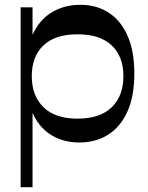

<svg xmlns="http://www.w3.org/2000/svg" viewBox="-20 -581 613 797"><path d="M309.5 10.5Q245.9 10.5 197.1 -17.8Q148.3 -46.1 120.5 -101.2Q92.8 -156.4 92.8 -236.7V-314.4Q92.8 -394.8 121.4 -449.6Q149.9 -504.4 199.8 -532.7Q249.6 -561 314.5 -561Q380.2 -561 430.5 -528.9Q480.8 -496.8 509.2 -433.3Q537.6 -369.9 537.6 -275.3Q537.6 -181.3 508.7 -117.5Q479.8 -53.7 428.3 -21.6Q376.9 10.5 309.5 10.5ZM65.7 196V-550.5H115.1V-403.8L111.9 -368.4V-163.2L115.1 -136.1V196ZM301.7 -88.5Q395.4 -88.5 443.9 -135.8Q492.3 -183.1 492.3 -264.6Q492.3 -346.4 443.7 -392.5Q395.1 -438.6 301.7 -438.6Q208.6 -438.6 160.3 -392.5Q111.9 -346.4 111.9 -264.6Q111.9 -183.8 160.3 -136.1Q208.6 -88.5 301.7 -88.5Z"/></svg>

Font: Savate ExtraLight
Style: Regular
Weight: 200
Designer: Max Esnée
Foundry: Plomb Type
Version: Version 2.000